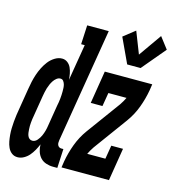

<svg xmlns="http://www.w3.org/2000/svg" viewBox="-135 -877 892 981"><g transform="rotate(15 311.0 -386.0)"><path d="M47 8Q29 8 16 -2Q3 -12 -4 -27.5Q-11 -43 -14 -59.5Q-17 -76 -18.5 -93Q-20 -110 -19.5 -127.5Q-19 -145 -17.5 -163Q-16 -181 -13.5 -198.5Q-11 -216 -8 -233L10 -343Q13 -363 17.5 -383Q22 -403 28.5 -422.5Q35 -442 44.5 -461Q54 -480 67 -497Q80 -514 99 -526Q118 -538 138 -538Q154 -538 166.5 -528.5Q179 -519 185.5 -504.5Q192 -490 195 -474Q198 -458 199 -442L231 -634H212L217 -735H331L231 -131Q230 -124 230 -117.5Q230 -111 232.5 -105.5Q235 -100 240 -96.5Q245 -93 252 -93H263L258 8H235Q216 8 198 2Q180 -4 168 -17Q156 -30 150 -48.5Q144 -67 144 -86Q137 -69 128 -53Q119 -37 107.5 -23.5Q96 -10 80 -1Q64 8 47 8ZM98 -93Q113 -93 124 -106Q135 -119 141 -132.5Q147 -146 151 -160.5Q155 -175 157 -190L175 -300Q177 -309 178.5 -318.5Q180 -328 181 -338Q182 -348 182.5 -357.5Q183 -367 183 -376.5Q183 -386 182.5 -395.5Q182 -405 179.5 -413.5Q177 -422 171.5 -429.5Q166 -437 156 -437Q145 -437 135.5 -429.5Q126 -422 119.5 -412Q113 -402 108.5 -391.5Q104 -381 100.5 -370Q97 -359 95 -348Q93 -337 91 -327L73 -217Q71 -208 70 -199Q69 -190 68 -181Q67 -172 67 -163Q67 -154 67.5 -145.5Q68 -137 69 -128.5Q70 -120 73 -112Q76 -104 82.5 -98.5Q89 -93 98 -93ZM466 -595 405 -726 466 -774 511 -659 596 -780 642 -720 537 -595ZM278 0 283 -33Q291 -79 308 -125Q325 -171 354 -211L484 -389Q491 -399 496.5 -409Q502 -419 507 -429H411L399 -357H337L365 -530H616L611 -497Q603 -451 586 -405Q569 -359 540 -319L410 -141Q403 -131 397.5 -121Q392 -111 387 -101H483L495 -173H557L529 0Z"/></g></svg>

Font: Iosevka Curly Slab Extended
Style: Bold Italic
Weight: 700
Width: 7
Italic angle: -9°
Monospace: yes
Designer: Belleve Invis
Foundry: Belleve Invis
Version: Version 11.0.0; ttfautohint (v1.8.3)